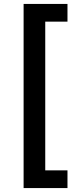

<svg xmlns="http://www.w3.org/2000/svg" viewBox="-20 -762 381 976"><path d="M323 194V104H210V-652H323V-742H100V194Z"/></svg>

Font: Montserrat-Alt1 SemBd
Style: Regular
Weight: 600
Designer: Differentunic
Foundry: Differentunic
Version: Version 7.222